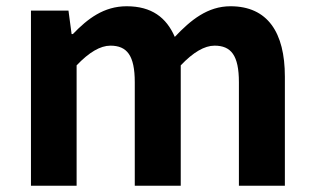

<svg xmlns="http://www.w3.org/2000/svg" viewBox="-20 -594 1004 614"><path d="M79 0H225V-385C265 -427 301 -448 333 -448C386 -448 411 -417 411 -331V0H558V-385C598 -427 634 -448 666 -448C719 -448 744 -417 744 -331V0H891V-349C891 -490 836 -574 717 -574C644 -574 590 -530 539 -476C512 -538 465 -574 385 -574C312 -574 260 -534 213 -485H209L199 -560H79Z"/></svg>

Font: Noto Sans CJK KR Bold
Style: Regular
Weight: 700
Designer: Ryoko NISHIZUKA (kana & ideographs); Paul D. Hunt (Latin, Greek & Cyrillic); Wenlong ZHANG (bopomofo); Sandoll Communica
Foundry: Adobe Systems Incorporated
Version: Version 1.004;PS 1.004;hotconv 1.0.82;makeotf.lib2.5.63406